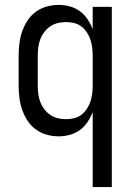

<svg xmlns="http://www.w3.org/2000/svg" viewBox="-20 -548 540 783"><path d="M358 215V-91Q350 -70 337 -50.5Q324 -31 305.5 -17.5Q287 -4 264.5 2Q242 8 219 8Q194 8 169.5 1Q145 -6 125 -21Q105 -36 91.5 -57Q78 -78 70 -101.5Q62 -125 59 -150Q56 -175 56 -200V-320Q56 -345 59 -370Q62 -395 70 -418.5Q78 -442 91.5 -463Q105 -484 125 -499Q145 -514 169.5 -521Q194 -528 219 -528Q242 -528 264.5 -522Q287 -516 305.5 -502.5Q324 -489 337 -469.5Q350 -450 358 -429V-520H436V215ZM249 -62Q266 -62 282.5 -66Q299 -70 312 -80Q325 -90 334.5 -104.5Q344 -119 349 -134.5Q354 -150 356 -166.5Q358 -183 358 -200V-320Q358 -337 356 -353.5Q354 -370 349 -385.5Q344 -401 334.5 -415.5Q325 -430 312 -440Q299 -450 282.5 -454Q266 -458 249 -458Q232 -458 215.5 -454Q199 -450 185 -440.5Q171 -431 160.5 -417Q150 -403 144 -387Q138 -371 136 -354Q134 -337 134 -320V-200Q134 -183 136 -166Q138 -149 144 -133Q150 -117 160.5 -103Q171 -89 185 -79.5Q199 -70 215.5 -66Q232 -62 249 -62Z"/></svg>

Font: Iosevka Term SS14
Style: Regular
Weight: 400
Monospace: yes
Designer: Belleve Invis
Foundry: Belleve Invis
Version: Version 24.1.1; ttfautohint (v1.8.4)